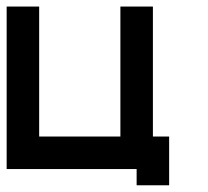

<svg xmlns="http://www.w3.org/2000/svg" viewBox="-20 -508 626 577"><path d="M488.3 48.8H390.6V0H0V-488.3H97.7V-97.7H341.8V-488.3H439.5V-97.7H488.3Z"/></svg>

Font: Arounder
Style: Regular
Weight: 400
Designer: Maxim Raikov
Foundry: Maxim Raikov
Version: Version 1.00 March 23, 2021, initial release